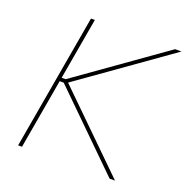

<svg xmlns="http://www.w3.org/2000/svg" viewBox="-126 -817 907 933"><g transform="rotate(20 328.0 -350.0)"><path d="M170 -362H139L142 -381H173L623 -700H656L182 -364L180 -379L567 0H539ZM188 -700H208L86 0H66Z"/></g></svg>

Font: Fixel Italic Variable Display Thin
Style: Italic
Weight: 100
Italic angle: -10°
Designer: AlfaBravo + MacPaw
Foundry: Kyrylo Tkachov, Marchela Mozhyna, Serhii Makarenko, Maria Weinstein, Zakhar Kryvoshyya
Version: Version 1.210;Glyphs 3.2 (3217)